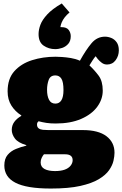

<svg xmlns="http://www.w3.org/2000/svg" viewBox="-20 -860 707 1110"><path d="M274 230Q203 230 152 221.5Q101 213 68.5 196Q36 179 20.5 154Q5 129 5 97Q5 58 24 35.5Q43 13 72.5 1Q102 -11 132 -18V-21Q84 -35 66 -59.5Q48 -84 48 -109Q48 -135 62.5 -155Q77 -175 103 -190V-193Q68 -215 46 -249.5Q24 -284 24 -332Q24 -405 63 -448.5Q102 -492 165 -512Q228 -532 301 -532Q315 -532 338.5 -530.5Q362 -529 389.5 -524.5Q417 -520 442 -509Q477 -572 509 -610Q541 -648 587 -648Q605 -648 623.5 -640.5Q642 -633 654.5 -615.5Q667 -598 667 -569Q667 -537 648.5 -512Q630 -487 599 -487Q582 -487 569 -496.5Q556 -506 545 -519L533 -535Q524 -525 514.5 -510Q505 -495 497 -482Q526 -455 550 -423Q574 -391 574 -336Q574 -286 542 -242.5Q510 -199 449 -172.5Q388 -146 302 -146Q271 -146 248.5 -149.5Q226 -153 203 -159Q200 -157 197 -152.5Q194 -148 194 -140Q194 -125 203.5 -118Q213 -111 228 -109.5Q243 -108 260 -108H459Q549 -108 595.5 -72.5Q642 -37 642 23Q642 43 636 69.5Q630 96 610.5 124Q591 152 551 176Q511 200 444 215Q377 230 274 230ZM298 129Q331 129 353.5 121Q376 113 388 98Q400 83 400 66Q400 49 389 40.5Q378 32 357 32H234Q227 40 221 52.5Q215 65 215 79Q215 105 237.5 117Q260 129 298 129ZM300 -261Q323 -261 335 -280.5Q347 -300 347 -339Q347 -386 335 -405Q323 -424 300 -424Q271 -424 261.5 -398Q252 -372 252 -341Q252 -305 263.5 -283Q275 -261 300 -261ZM299 -576Q262 -576 232.5 -596Q203 -616 203 -663Q203 -688 213.5 -716.5Q224 -745 253 -776.5Q282 -808 337 -840L382 -788Q365 -774 354 -759.5Q343 -745 337 -731Q331 -717 329 -703H336Q365 -703 377 -687Q389 -671 389 -651Q389 -623 374.5 -606.5Q360 -590 339.5 -583Q319 -576 299 -576Z"/></svg>

Font: Literata Black
Style: Regular
Weight: 900
Designer: Latin by Veronika Burian and Jose Scaglione. Greek by Irene Vlachou. Cyrillic by Vera Evstafieva.
Foundry: TypeTogether
Version: Version 3.103;gftools[0.9.29]